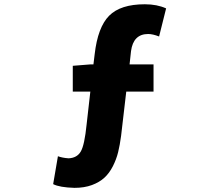

<svg xmlns="http://www.w3.org/2000/svg" viewBox="-20 -778 1040 908"><path d="M765.6 -738.3 732.4 -605.5Q702.1 -617.2 680.7 -617.2Q610.4 -617.2 599.6 -536.1L592.8 -473.6H706.1V-344.7H577.1L552.7 -135.7Q546.9 -91.8 538.6 -58.1Q530.3 -24.4 513.7 8.3Q497.1 41 473.6 62.5Q450.2 84 414.6 97.2Q378.9 110.4 332 110.4Q261.7 108.4 231.4 92.8L253.9 -39.1Q275.4 -31.2 304.7 -29.3Q344.7 -31.2 362.3 -62Q379.9 -92.8 389.6 -189.5L407.2 -344.7H324.2V-466.8L409.2 -473.6H421.9L427.7 -521.5Q442.4 -649.4 496.1 -703.6Q549.8 -757.8 665 -757.8Q722.7 -757.8 765.6 -738.3Z"/></svg>

Font: GenEi Gothic M Heavy
Style: Regular
Weight: 800
Designer: o_tamon (Modified); [Source Han Sans]
Ryoko NISHIZUKA  (kana & ideographs); Paul D. Hunt (Latin, Greek & Cyrillic); Wenl
Version: Version 1.1a;Original Version 1.004